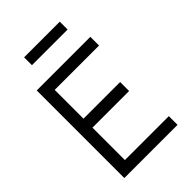

<svg xmlns="http://www.w3.org/2000/svg" viewBox="-233 -877 967 967"><g transform="rotate(-45 250.0 -393.5)"><path d="M59 0V-624H441V-562H125V-357H386V-293H125V-62H438V0ZM132 -731V-787H386V-731Z"/></g></svg>

Font: Ligconsolata
Style: Regular
Weight: 400
Monospace: yes
Designer: Raph Levien, Cyreal, Brenton Simpson
Foundry: Raph Levien, Cyreal, Google
Version: Version 3.001; ttfautohint (v1.8.2.53-6de2)